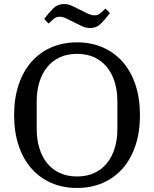

<svg xmlns="http://www.w3.org/2000/svg" viewBox="-20 -920 764 952"><path d="M362 -45Q410 -45 447 -62Q484 -79 509.5 -110Q535 -141 548.5 -184.5Q562 -228 562 -281V-417Q562 -470 548.5 -513.5Q535 -557 509.5 -588Q484 -619 447 -636Q410 -653 362 -653Q314 -653 277 -636Q240 -619 214.5 -588Q189 -557 175.5 -513.5Q162 -470 162 -417V-281Q162 -228 175.5 -184.5Q189 -141 214.5 -110Q240 -79 277 -62Q314 -45 362 -45ZM362 12Q292 12 234.5 -13Q177 -38 136 -84.5Q95 -131 72.5 -198Q50 -265 50 -349Q50 -433 72.5 -500Q95 -567 136 -613.5Q177 -660 234.5 -685Q292 -710 362 -710Q432 -710 489.5 -685Q547 -660 588 -613.5Q629 -567 651.5 -500Q674 -433 674 -349Q674 -265 651.5 -198Q629 -131 588 -84.5Q547 -38 489.5 -13Q432 12 362 12ZM426 -781Q406 -781 387 -790Q368 -799 350 -808Q331 -818 311 -827.5Q291 -837 276 -837Q261 -837 251 -830Q241 -823 221 -803L199 -826Q224 -859 245 -879.5Q266 -900 298 -900Q318 -900 337 -891Q356 -882 374 -873Q393 -863 413 -853.5Q433 -844 448 -844Q463 -844 473 -851Q483 -858 503 -878L525 -855Q500 -822 479 -801.5Q458 -781 426 -781Z"/></svg>

Font: IBM Plex Serif Text
Style: Regular
Weight: 450
Designer: Mike Abbink, Paul van der Laan, Pieter van Rosmalen
Foundry: Bold Monday
Version: Version 3.001